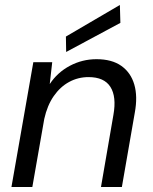

<svg xmlns="http://www.w3.org/2000/svg" viewBox="-20 -752 614 772"><path d="M26 0 114 -502H190L180 -414Q211 -461 261 -487.5Q311 -514 368 -514Q430 -514 468 -487Q506 -460 520 -412Q534 -364 522 -299L470 0H386L436 -290Q449 -363 424 -402.5Q399 -442 336 -442Q294 -442 258 -422.5Q222 -403 196 -365.5Q170 -328 158 -274L110 0ZM246 -543 245 -605 462 -732 464 -660Z"/></svg>

Font: DM Sans 16pt
Style: Italic
Weight: 400
Italic angle: -10°
Version: Version 4.004;gftools[0.9.30]